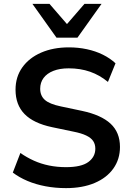

<svg xmlns="http://www.w3.org/2000/svg" viewBox="-20 -959 671 989"><path d="M320 10Q265 10 214.5 0.5Q164 -9 121.5 -27Q79 -45 46 -70L85 -171Q118 -148 154.5 -131.5Q191 -115 232.5 -106.5Q274 -98 320 -98Q399 -98 435 -124.5Q471 -151 471 -193Q471 -216 460 -232.5Q449 -249 424 -261Q399 -273 358 -281L248 -304Q153 -324 106.5 -371.5Q60 -419 60 -497Q60 -563 95 -612Q130 -661 192 -688Q254 -715 335 -715Q383 -715 427.5 -705.5Q472 -696 509.5 -677.5Q547 -659 575 -633L536 -537Q494 -572 444 -589.5Q394 -607 334 -607Q288 -607 255 -594Q222 -581 204.5 -557.5Q187 -534 187 -502Q187 -466 211 -444.5Q235 -423 293 -411L402 -388Q501 -367 549.5 -322Q598 -277 598 -202Q598 -139 564 -91Q530 -43 467.5 -16.5Q405 10 320 10ZM271 -765 147 -939H235L325 -835L415 -939H503L379 -765Z"/></svg>

Font: Nunito Sans 12pt ExtraLight
Style: Regular
Weight: 200
Designer: Vernon Adams
Foundry: Vernon Adams
Version: Version 3.101;gftools[0.9.27]